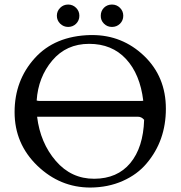

<svg xmlns="http://www.w3.org/2000/svg" viewBox="-20 -820 803 854"><path d="M283.2 -799.8Q303.7 -799.8 318.4 -785.2Q333 -770.5 333 -750Q333 -729 318.4 -714.4Q303.7 -700.2 283.2 -700.2Q262.7 -700.2 247.6 -714.8Q232.9 -729.5 232.9 -750Q232.9 -770.5 247.6 -785.2Q262.2 -799.8 283.2 -799.8ZM528.3 -750Q528.3 -729 513.7 -714.4Q499 -700.2 478 -700.2Q457 -700.2 442.4 -714.8Q427.7 -729.5 428.2 -750Q428.2 -771 442.4 -785.6Q457 -799.8 478 -799.8Q499 -799.8 513.7 -785.2Q528.3 -770.5 528.3 -750ZM621.1 -287.1Q608.9 -301.3 592.8 -300.8H145Q159.2 -184.6 228 -104.5Q296.9 -24.4 399.4 -24.9Q502 -25.4 559.6 -94.7Q617.2 -164.1 621.1 -287.1ZM143.1 -373Q148.9 -371.1 153.8 -371.1H607.9Q614.3 -371.1 617.2 -372.1Q603 -490.2 540.5 -557.6Q478 -625 376.5 -625Q274.9 -625 212.4 -550.8Q149.9 -476.6 143.1 -373ZM381.8 -664.1H390.1Q523.9 -664.1 621.1 -571.3Q717.8 -478.5 717.8 -336.4Q717.8 -193.8 631.8 -92.8Q590.8 -43.9 525.9 -15.1Q460.9 13.7 381.8 14.2Q247.1 14.2 146 -83Q44.9 -180.7 44.9 -321.3Q44.9 -461.9 134.3 -561Q223.6 -660.2 381.8 -664.1Z"/></svg>

Font: EBGaramond
Style: Regular
Weight: 400
Version: Version 000.012g